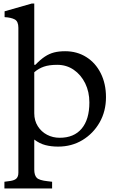

<svg xmlns="http://www.w3.org/2000/svg" viewBox="-20 -820 667 1087"><path d="M5 247V209L27 206Q59 203 71.5 192Q84 181 84 158V-663Q84 -699 63.5 -710Q43 -721 6 -723V-756L160 -800H174V-453H180Q209 -483 234 -499.5Q259 -516 286 -523Q313 -530 349 -530Q416 -530 468.5 -497Q521 -464 550.5 -405Q580 -346 580 -270Q580 -190 544 -127Q508 -64 447 -27Q386 10 309 10Q270 10 237 1.5Q204 -7 174 -30V140Q174 172 188 186.5Q202 201 250 206L275 209V247ZM318 -40Q399 -40 442.5 -92Q486 -144 486 -240Q486 -300 462.5 -348Q439 -396 398 -424.5Q357 -453 304 -453Q258 -453 228 -442.5Q198 -432 174 -411V-179Q174 -137 194 -105.5Q214 -74 246.5 -57Q279 -40 318 -40Z"/></svg>

Font: Hedvig Letters Serif 14pt
Style: Regular
Weight: 400
Designer: Alexander Örn & Tor Weibull
Foundry: Kanon Foundry
Version: Version 1.000; ttfautohint (v1.8.4.7-5d5b)